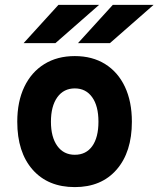

<svg xmlns="http://www.w3.org/2000/svg" viewBox="-20 -752 647 784"><path d="M285.5 12Q176 12 113.2 -59.2Q50.5 -130.5 50.5 -255Q50.5 -337 79.2 -397.2Q108 -457.5 160.8 -490.2Q213.5 -523 285.5 -523Q357 -523 409.2 -490.5Q461.5 -458 490 -397.8Q518.5 -337.5 518.5 -255Q518.5 -131 456.2 -59.5Q394 12 285.5 12ZM285.5 -120Q331.5 -120 356.8 -155.5Q382 -191 382 -255Q382 -319.5 356.2 -355.2Q330.5 -391 285.5 -391Q240 -391 214 -354.8Q188 -318.5 188 -255Q188 -192 214 -156Q240 -120 285.5 -120ZM298.5 -576 440.5 -732H607L429 -576ZM76.5 -576 218.5 -732H384.5L206.5 -576Z"/></svg>

Font: Overpass ExtraBold
Style: Regular
Weight: 800
Designer: Delve Withrington, Dave Bailey, Thomas Jockin
Foundry: Delve Fonts LLC
Version: Version 4.000; ttfautohint (v1.8.3)